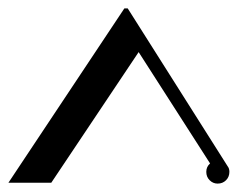

<svg xmlns="http://www.w3.org/2000/svg" viewBox="-44 -719 566 457"><path d="M498 -323Q502 -318 502 -310Q502 -298 494 -290Q486 -282 474 -282Q463 -282 455 -290Q447 -298 447 -310Q447 -322 456 -330L286 -595L78 -284H-24L252 -699H260Z"/></svg>

Font: Wachinanga
Style: Regular
Weight: 400
Designer: deFharo
Foundry: deFharo
Version: Wachinanga: Version 2.001 2013